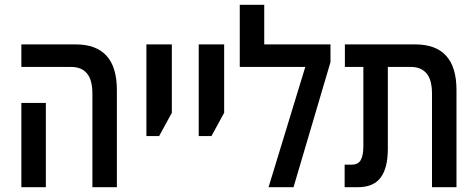

<svg xmlns="http://www.w3.org/2000/svg" viewBox="-20 -780 1983 800"><path d="M365 0V-389Q365 -448 342 -474.5Q319 -501 278 -501H69V-595H295Q467 -595 467 -405V0ZM69 0V-351H171V0Z M590 -213V-595H696V-310L643 -213Z M808 -213V-595H914V-310L861 -213Z M1081 -595H1357V-521L1203 0H1099L1252 -501H979V-760H1081Z M1416 0V-94H1446Q1472 -94 1483 -113Q1494 -132 1494 -171V-501H1417V-595H1710Q1882 -595 1882 -405V0H1780V-389Q1780 -448 1757 -474.5Q1734 -501 1693 -501H1596V-161Q1596 -80 1566 -40Q1536 0 1471 0Z"/></svg>

Font: Noto Sans Hebrew Condensed Medium
Style: Regular
Weight: 500
Width: 3
Designer: Monotype Design Team
Foundry: Monotype Imaging Inc.
Version: Version 2.004; ttfautohint (v1.8.4.7-5d5b)